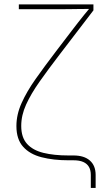

<svg xmlns="http://www.w3.org/2000/svg" viewBox="-20 -748 521 896"><path d="M403.8 128.9V68.4Q403.8 45.9 395 30.8Q386.2 15.6 368.4 7.8Q350.6 0 322.8 0H299.8Q229 0 174.1 -14.2Q119.1 -28.3 87.9 -63.2Q56.6 -98.1 56.6 -159.7Q56.6 -213.4 80.6 -266.8Q104.5 -320.3 146.2 -379.4Q188 -438.5 241.2 -508.3L316.9 -607.4Q330.6 -625 344.2 -642.8Q357.9 -660.6 372.3 -678.2Q386.7 -695.8 401.4 -713.4L402.3 -706.5Q385.3 -706.1 368.2 -706.1Q351.1 -706.1 334.2 -705.8Q317.4 -705.6 300.3 -705.3Q283.2 -705.1 266.1 -705.1H67.9V-727.5H416V-699.7L258.3 -493.7Q205.1 -424.3 164.8 -367.2Q124.5 -310.1 101.8 -260Q79.1 -210 79.1 -160.2Q79.1 -106.9 106 -76.9Q132.8 -46.9 182.4 -34.7Q231.9 -22.5 299.8 -22.5H322.8Q372.6 -22.5 399.4 1.2Q426.3 24.9 426.3 68.4V128.9Z"/></svg>

Font: Inter 18pt Thin
Style: Regular
Weight: 250
Designer: Rasmus Andersson
Foundry: rsms
Version: Version 4.001;git-66647c0bb